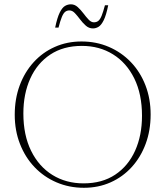

<svg xmlns="http://www.w3.org/2000/svg" viewBox="-20 -882 786 912"><path d="M367 -685Q437.5 -685 497.2 -659.2Q557 -633.5 601.8 -586.8Q646.5 -540 671 -476.5Q695.5 -413 695.5 -338Q695.5 -262.5 672 -199Q648.5 -135.5 605.8 -88.5Q563 -41.5 505.2 -15.8Q447.5 10 378.5 10Q308.5 10 248.5 -15.8Q188.5 -41.5 144 -88.2Q99.5 -135 74.8 -198.5Q50 -262 50 -337Q50 -412.5 73.5 -476Q97 -539.5 139.8 -586.5Q182.5 -633.5 240.5 -659.2Q298.5 -685 367 -685ZM377 -11Q465 -11 527 -52.2Q589 -93.5 621.8 -166.2Q654.5 -239 654.5 -332Q654.5 -435 617.8 -509.5Q581 -584 516.5 -624Q452 -664 369 -664Q281 -664 218.8 -622.8Q156.5 -581.5 123.8 -509Q91 -436.5 91 -343Q91 -240 127.8 -165.5Q164.5 -91 229 -51Q293.5 -11 377 -11ZM494 -857Q484.5 -810 472.8 -786.2Q461 -762.5 448.2 -754.8Q435.5 -747 421.5 -747Q402.5 -747 387.8 -760Q373 -773 360.5 -789.8Q348 -806.5 335.8 -819.5Q323.5 -832.5 310 -832.5Q298 -832.5 289.5 -825.8Q281 -819 273.8 -801.5Q266.5 -784 258 -751H242Q252 -799 263.8 -822.5Q275.5 -846 288.8 -853.8Q302 -861.5 317 -861.5Q334.5 -861.5 349 -848.5Q363.5 -835.5 376 -818.8Q388.5 -802 400.8 -789Q413 -776 426 -776Q438.5 -776 447 -782.8Q455.5 -789.5 462.8 -807.2Q470 -825 478.5 -857Z"/></svg>

Font: Newsreader 24pt ExtraLight
Style: Regular
Weight: 250
Designer: Hugues Gentile
Foundry: Production Type
Version: Version 1.003